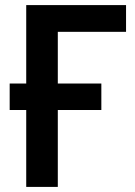

<svg xmlns="http://www.w3.org/2000/svg" viewBox="-20 -734 532 754"><path d="M475 -714V-609H207V-406H378V-302H207V0H83V-302H18V-406H83V-714Z"/></svg>

Font: Noto Sans SemiCondensed SemiBold
Style: Regular
Weight: 600
Width: 4
Designer: Monotype Design Team
Foundry: Monotype Imaging Inc.
Version: Version 2.013; ttfautohint (v1.8.4.7-5d5b)